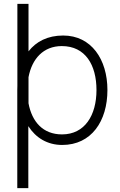

<svg xmlns="http://www.w3.org/2000/svg" viewBox="-20 -740 624 1000"><path d="M304 15C456 15 539.5 -109 539.5 -271C539.5 -431 455.5 -555 309 -555C228 -555 168 -523.5 128.5 -472.5V-720H70.5V-293C70 -286 70 -278.5 70 -271V240H127.5V-83C166 -22.5 226.5 15 304 15ZM128.5 -202V-338C146.5 -433.5 205.5 -500 302 -500C425 -500 482.5 -401 482.5 -271C482.5 -140 422 -40 303 -40C204 -40 146.5 -105.5 128.5 -202Z"/></svg>

Font: Eudonet Light
Style: Regular
Weight: 300
Designer: Mikhail Sharanda
Foundry: Mikhail Sharanda
Version: Version 4.503;Glyphs 3.1.2 (3151)